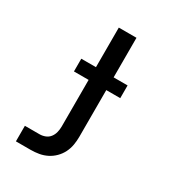

<svg xmlns="http://www.w3.org/2000/svg" viewBox="-178 -623 855 941"><g transform="rotate(30 250.0 -152.5)"><path d="M141 215H58V127H141Q157 127 172.5 121Q188 115 198 102Q208 89 212 72.5Q216 56 216 40V-224H133V-296H216V-520H316V-296H395V-224H316V40Q316 64 312 87Q308 110 297.5 131Q287 152 270 169Q253 186 232 196.5Q211 207 188 211Q165 215 141 215Z"/></g></svg>

Font: Iosevka Term Curly Semibold
Style: Regular
Weight: 600
Designer: Belleve Invis
Foundry: Belleve Invis
Version: Version 32.3.0